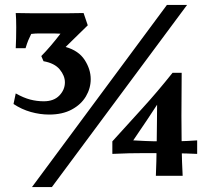

<svg xmlns="http://www.w3.org/2000/svg" viewBox="-20 -713 880 781"><path d="M180 -247Q143 -247 105.5 -257.5Q68 -268 35 -290L44 -333Q76 -315 103 -308Q130 -301 158 -301Q199 -301 221.5 -324.5Q244 -348 244 -378Q244 -405 223 -430.5Q202 -456 157 -464L148 -485Q165 -502 186 -526.5Q207 -551 226 -576Q212 -577 198.5 -577Q185 -577 172 -577Q156 -577 140 -577Q124 -577 107 -575Q100 -561 95 -549Q90 -537 84 -517H44Q45 -536 45.5 -558Q46 -580 46 -602Q46 -619 45.5 -634.5Q45 -650 44 -660Q77 -659 112 -659Q147 -659 182 -659Q217 -659 252 -659Q287 -659 320 -660L337 -610Q312 -586 297 -571Q282 -556 271 -545.5Q260 -535 247 -522Q300 -507 324.5 -469Q349 -431 349 -391Q349 -354 329.5 -321Q310 -288 272 -267.5Q234 -247 180 -247ZM719 -417Q718 -314 718 -241Q718 -168 719 -111Q720 -54 723 2H614Q615 -18 616 -56Q617 -94 617.5 -138.5Q618 -183 618.5 -223Q619 -263 619 -287Q594 -249 577.5 -224Q561 -199 548 -180.5Q535 -162 522 -142Q536 -141 570.5 -139.5Q605 -138 639 -138Q676 -138 708.5 -138.5Q741 -139 782 -142V-87Q739 -89 698 -89.5Q657 -90 607 -90Q574 -90 552 -90Q530 -90 505 -89.5Q480 -89 437 -87V-138Q502 -210 560.5 -274Q619 -338 682 -417ZM110 48 659 -693H741L191 48Z"/></svg>

Font: Ruwudu
Style: Bold
Weight: 700
Designer: Becca Hirsbrunner Spalinger
Foundry: SIL International
Version: Version 3.000